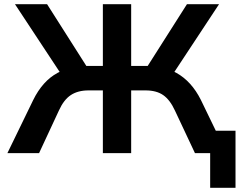

<svg xmlns="http://www.w3.org/2000/svg" viewBox="-20 -725 1135 909"><path d="M975 164V0H923V-106H1095V164ZM15 0 137 -251Q159 -296 188 -328.5Q217 -361 253.5 -380.5Q290 -400 333 -407L274 -367L51 -705H203L402 -392L378 -413H467V-705H601V-413H691L666 -392L865 -705H1017L794 -367L736 -407Q779 -400 815 -380Q851 -360 880 -328Q909 -296 931 -252L1053 0H903L808 -202Q785 -252 753 -274.5Q721 -297 669 -297H601V0H467V-297H399Q349 -297 315.5 -275Q282 -253 259 -202L165 0Z"/></svg>

Font: Nunito Sans 8pt
Style: Bold
Weight: 700
Version: Version 3.101;gftools[0.9.27]